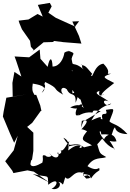

<svg xmlns="http://www.w3.org/2000/svg" viewBox="-52 -1249 903 1330"><path d="M515 -412C564 -424 557 -401 509 -350C512 -362 559 -336 551 -340C493 -269 531 -278 585 -242C493 -218 490 -220 507 -240C536 -226 471 -240 570 -175C529 -250 492 -264 421 -207C419 -218 441 -271 387 -295C441 -208 429 -267 512 -243C416 -253 410 -204 428 -270C420 -273 389 -190 367 -209C390 -182 332 -171 350 -195C365 -162 335 -136 288 -188C328 -164 275 -153 262 -172C229 -180 254 -159 241 -122C154 -71 158 -118 159 -115L163 -136L170 -144L179 -204V-303V-330L136 -370L171 -398L230 -480H235L227 -518L199 -592C130 -592 188 -596 183 -559C200 -615 161 -586 175 -670C201 -665 294 -653 237 -606C284 -676 243 -648 261 -681C370 -628 300 -641 386 -593C356 -628 381 -657 411 -630C437 -572 475 -622 472 -537C506 -622 485 -611 450 -603C447 -654 450 -605 505 -558C522 -602 483 -591 528 -501C504 -528 475 -525 434 -505C511 -476 539 -538 502 -524C469 -501 458 -426 496 -456C474 -429 521 -480 588 -469C597 -486 590 -486 646 -479L525 -408L509 -365ZM61 -825 96 -719 48 -751 34 -675 36 -580 132 -595 -8 -572 -27 -475 -32 -442 17 -325 46 -260 71 -309 43 -208 -16 -132 33 -67 41 -50 138 -69 182 -60 288 14 175 -44C292 -14 278 -51 282 31C355 -26 354 34 305 59C365 73 377 15 349 11C393 10 374 68 400 -21C432 17 454 -71 515 -53C553 -71 487 -14 556 -35C564 -29 593 -14 545 -12C516 -43 515 -50 568 -36C588 11 563 -23 637 -70C636 -111 635 -48 554 -98C599 -167 650 -146 684 -161C635 -189 642 -182 621 -252C610 -239 618 -242 656 -289C716 -208 752 -226 743 -213C695 -307 693 -260 755 -270C737 -340 680 -318 669 -283C619 -337 645 -362 650 -318C748 -325 696 -282 719 -307C728 -333 737 -366 741 -361C752 -388 725 -323 831 -320C767 -392 720 -389 706 -409C745 -509 744 -496 681 -488C704 -432 639 -491 658 -423C622 -423 688 -462 581 -415C624 -488 643 -503 719 -533C682 -490 636 -573 700 -547C647 -587 586 -602 637 -620C619 -550 704 -620 650 -587C654 -600 650 -606 739 -674C655 -716 655 -716 718 -739C663 -734 734 -738 664 -808C599 -799 590 -699 580 -727C535 -746 558 -699 587 -737C529 -805 545 -785 506 -804C542 -783 483 -804 550 -747C475 -823 457 -793 448 -813C421 -769 476 -746 442 -760C473 -755 456 -767 444 -841C452 -883 480 -877 415 -899C445 -890 419 -902 394 -884C389 -845 362 -788 312 -788C310 -850 293 -860 278 -786L228 -842L223 -906L150 -852L49 -858ZM208 -1152 145 -1114 77 -1106 83 -1087 100 -1046 156 -966 162 -925 182 -902 167 -888 250 -956 314 -958 323 -965 387 -957 512 -947 495 -1000 449 -1100 496 -1102 454 -1047 471 -1064 334 -1126 283 -1161 306 -1205 293 -1229 210 -1215 244 -1134Z"/></svg>

Font: Hussar Lance
Style: Regular
Weight: 700
Foundry: Cannot Into Space Fonts, PlusOne Fonts
Version: Version 2.27